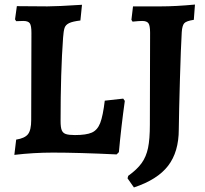

<svg xmlns="http://www.w3.org/2000/svg" viewBox="-20 -670 902 843"><path d="M51 -57Q89 -63 103 -81Q117 -99 117 -143L118 -526Q118 -557 111 -567.5Q104 -578 82 -578L51 -577L46 -585L54 -643L188 -642Q231 -642 340 -649L333 -580Q299 -576 283.5 -568.5Q268 -561 263.5 -547.5Q259 -534 257 -505Q246 -355 246 -138Q246 -111 251 -98.5Q256 -86 269 -81.5Q282 -77 309 -77Q359 -77 383.5 -88Q408 -99 420 -130Q432 -161 440 -228L521 -237L528 -227Q512 -113 502 -2L492 8Q323 0 212 0Q128 0 43 10ZM540 113 543 102Q582 74 602 46Q622 18 630 -20.5Q638 -59 638 -123L639 -526Q639 -557 632 -567.5Q625 -578 604 -578Q591 -578 562 -575L557 -583L564 -642H687Q751 -642 836 -650L831 -583Q798 -578 789 -568Q780 -558 778 -529Q774 -461 770 -321.5Q766 -182 765 -102Q765 -3 718 58Q671 119 568 153Z"/></svg>

Font: Alegreya
Style: Bold
Weight: 700
Designer: Juan Pablo del Peral
Foundry: Huerta Tipografica
Version: Version 2.008; ttfautohint (v1.8)